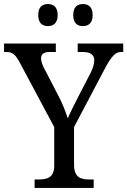

<svg xmlns="http://www.w3.org/2000/svg" viewBox="-24 -929 629 949"><path d="M386 -800C412 -800 434 -814 434 -854C434 -896 412 -909 386 -909C359 -909 338 -896 338 -854C338 -814 359 -800 386 -800ZM213 -800C239 -800 261 -814 261 -854C261 -896 239 -909 213 -909C186 -909 165 -896 165 -854C165 -814 186 -800 213 -800ZM147 0H439V-42H418C376 -42 342 -51 342 -115V-301L497 -595C529 -654 548 -672 575 -672H585V-714H360V-672H385C420 -672 442 -660 442 -631C442 -615 436 -592 424 -569L365 -455C344 -413 322 -372 311 -344C301 -375 286 -415 265 -455L196 -588C188 -602 179 -624 179 -641C179 -658 188 -672 221 -672H252V-714H-4V-672H8C39 -672 53 -658 74 -619L244 -301V-110C244 -51 209 -42 167 -42H147Z"/></svg>

Font: Noto Serif Armenian SemiCondensed
Style: Regular
Weight: 400
Width: 4
Designer: Monotype Design Team
Foundry: Monotype Imaging Inc.
Version: Version 2.008